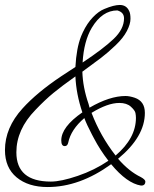

<svg xmlns="http://www.w3.org/2000/svg" viewBox="-49 -702 621 774"><path d="M519 12Q537 22 537 30Q537 44 524 46H519Q463 37 399 -40Q272 52 143 52Q65 52 18 13Q-29 -26 -29 -97Q-29 -187 42 -265Q100 -329 197 -394Q218 -408 255 -432Q259 -508 278 -556L285 -572Q302 -608 325.5 -632.5Q349 -657 372 -666Q410 -682 434 -682Q461 -682 472 -657Q477 -647 477 -626Q477 -605 462.5 -577Q448 -549 416.5 -519Q385 -489 358 -468.5Q331 -448 283 -413Q285 -349 308 -283Q309 -277 312 -268Q393 -315 457 -315Q473 -315 494 -308Q535 -294 535 -247Q535 -151 427 -62Q471 -11 519 12ZM322 -159Q300 -201 291 -226Q237 -180 226 -127Q223 -113 212 -113Q198 -113 198 -136Q198 -190 283 -249Q258 -323 255 -394Q200 -355 166 -327Q132 -299 94 -259Q17 -180 17 -88Q17 30 156 30Q197 30 264.5 7Q332 -16 388 -54Q354 -98 330 -144ZM499 -227Q499 -236 497 -246.5Q495 -257 478.5 -272Q462 -287 432 -287Q385 -287 320 -247Q356 -153 417 -75Q499 -145 499 -227ZM451 -628Q451 -640 444.5 -648Q438 -656 424 -660Q363 -660 321 -590Q289 -536 284 -450Q367 -505 409 -545Q451 -585 451 -628Z"/></svg>

Font: Mr De Haviland
Style: Regular
Weight: 400
Designer: Alejandro Paul
Foundry: Alejandro Paul
Version: Version 1.000